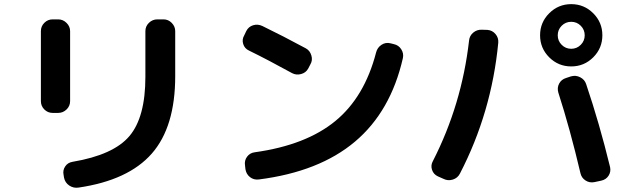

<svg xmlns="http://www.w3.org/2000/svg" viewBox="-20 -850 3040 924"><path d="M766.6 -756.8Q790 -756.8 806.6 -739.7Q823.2 -722.7 823.2 -700.2V-483.4Q823.2 -239.3 710.4 -110.8Q597.7 17.6 358.4 52.7Q334 56.6 313.5 43Q293 29.3 288.1 4.9L286.1 -7.8Q281.2 -30.3 293.5 -48.8Q305.7 -67.4 329.1 -71.3Q526.4 -104.5 603 -195.3Q679.7 -286.1 679.7 -480.5V-700.2Q679.7 -723.6 696.8 -740.2Q713.9 -756.8 737.3 -756.8ZM233.4 -306.6Q210 -306.6 193.4 -323.2Q176.8 -339.8 176.8 -363.3V-700.2Q176.8 -723.6 193.4 -740.2Q210 -756.8 233.4 -756.8H259.8Q283.2 -756.8 300.3 -739.7Q317.4 -722.7 317.4 -700.2V-363.3Q317.4 -339.8 300.3 -323.2Q283.2 -306.6 259.8 -306.6Z M1178.7 -606.4Q1157.2 -616.2 1150.4 -638.2Q1143.6 -660.2 1155.3 -679.7L1165 -700.2Q1175.8 -721.7 1198.2 -728.5Q1220.7 -735.4 1243.2 -724.6Q1341.8 -676.8 1452.1 -617.2Q1471.7 -606.4 1478.5 -583Q1485.4 -559.6 1473.6 -540L1462.9 -519.5Q1452.1 -500 1429.2 -493.7Q1406.2 -487.3 1385.7 -498Q1268.6 -562.5 1178.7 -606.4ZM1875 -637.7Q1898.4 -632.8 1911.1 -612.8Q1923.8 -592.8 1918.9 -570.3Q1860.4 -313.5 1688.5 -168.5Q1516.6 -23.4 1225.6 13.7Q1201.2 16.6 1183.1 2.4Q1165 -11.7 1161.1 -36.1L1159.2 -53.7Q1155.3 -77.1 1168.9 -95.7Q1182.6 -114.3 1206.1 -117.2Q1452.1 -151.4 1593.3 -267.1Q1734.4 -382.8 1790 -597.7Q1795.9 -621.1 1815.9 -634.3Q1835.9 -647.5 1859.4 -641.6Z M2727.5 -482.4Q2751 -489.3 2772.5 -478Q2793.9 -466.8 2800.8 -445.3Q2865.2 -254.9 2916 -45.9Q2920.9 -23.4 2908.7 -4.4Q2896.5 14.6 2873 19.5L2840.8 26.4Q2817.4 31.2 2797.9 18.6Q2778.3 5.9 2773.4 -16.6Q2723.6 -228.5 2667 -404.3Q2660.2 -427.7 2670.9 -447.8Q2681.6 -467.8 2704.1 -474.6ZM2087.9 -1Q2066.4 -10.7 2059.1 -32.7Q2051.8 -54.7 2063.5 -75.2Q2202.1 -346.7 2237.3 -654.3Q2239.3 -677.7 2257.3 -692.9Q2275.4 -708 2298.8 -707L2326.2 -706.1Q2349.6 -704.1 2364.7 -686Q2379.9 -668 2377.9 -644.5Q2345.7 -308.6 2193.4 -14.6Q2182.6 6.8 2159.2 14.2Q2135.7 21.5 2114.3 10.7ZM2774.9 -726.1Q2755.9 -745.1 2729 -745.1Q2702.1 -745.1 2683.1 -726.1Q2664.1 -707 2664.1 -680.2Q2664.1 -653.3 2683.1 -634.3Q2702.1 -615.2 2729 -615.2Q2755.9 -615.2 2774.9 -634.3Q2793.9 -653.3 2793.9 -680.2Q2793.9 -707 2774.9 -726.1ZM2835 -574.2Q2791 -530.3 2729 -530.3Q2667 -530.3 2623 -574.2Q2579.1 -618.2 2579.1 -680.2Q2579.1 -742.2 2623 -786.1Q2667 -830.1 2729 -830.1Q2791 -830.1 2835 -786.1Q2878.9 -742.2 2878.9 -680.2Q2878.9 -618.2 2835 -574.2Z"/></svg>

Font: Rounded Mgen+ 1mn bold
Style: Bold
Weight: 700
Designer: [Source Han Sans]
Ryoko NISHIZUKA  (kana & ideographs); Paul D. Hunt (Latin, Greek & Cyrillic); Wenlong ZHANG  (bopomofo
Version: Version 1.059.20150602